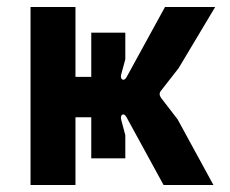

<svg xmlns="http://www.w3.org/2000/svg" viewBox="-20 -527 656 547"><path d="M67 0H195V-193H240V-76H337V-142L325 -187C322 -202 334 -207 341 -192L446 0H588L486 -187L439 -248C434 -255 433 -262 439 -269L489 -333L593 -507H450L341 -308C334 -294 322 -299 325 -314L337 -358V-434H240V-308H195V-507H67Z"/></svg>

Font: Finlandica SemiBold
Style: Regular
Weight: 600
Designer: Niklas Ekholm, Juho Hiilivirta, Jaakko Suomalainen
Foundry: Helsinki Type Studio
Version: Version 2.000;Glyphs 3.2 (3202)